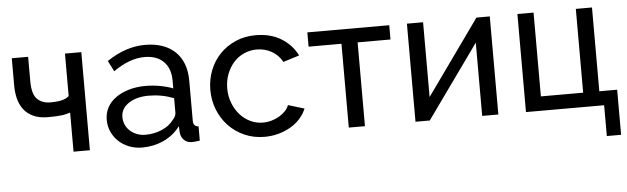

<svg xmlns="http://www.w3.org/2000/svg" viewBox="-46 -692 3327 1018"><g transform="rotate(-5 1617.5 -183.5)"><path d="M410 0H323V-208Q312 -205 301.5 -202Q291 -199 277.5 -197.5Q264 -196 246.5 -195Q229 -194 205 -194Q158 -194 126 -209Q94 -224 75 -249.5Q56 -275 48 -307.5Q40 -340 40 -376V-522H127V-393Q127 -324 153 -297.5Q179 -271 224 -271Q266 -271 289 -278Q312 -285 323 -296V-522H410Z M688 10Q651 10 619 -2.5Q587 -15 563.5 -37Q540 -59 526.5 -88.5Q513 -118 513 -153Q513 -189 529 -218.5Q545 -248 574.5 -269Q604 -290 644.5 -302Q685 -314 733 -314Q771 -314 810 -307Q849 -300 879 -288V-330Q879 -394 843 -430.5Q807 -467 741 -467Q662 -467 575 -406L546 -463Q647 -531 749 -531Q852 -531 909.5 -476Q967 -421 967 -321V-108Q967 -77 995 -76V0Q981 2 972 3Q963 4 953 4Q927 4 911.5 -11.5Q896 -27 893 -49L891 -86Q856 -39 802.5 -14.5Q749 10 688 10ZM711 -56Q758 -56 798.5 -73.5Q839 -91 860 -120Q879 -139 879 -159V-236Q815 -261 746 -261Q680 -261 638.5 -233Q597 -205 597 -160Q597 -138 605.5 -119Q614 -100 629.5 -86Q645 -72 666 -64Q687 -56 711 -56Z M1074 -262Q1074 -317 1093 -366Q1112 -415 1147 -451.5Q1182 -488 1230.5 -509.5Q1279 -531 1339 -531Q1417 -531 1473.5 -496.5Q1530 -462 1559 -404L1473 -377Q1453 -414 1417 -434.5Q1381 -455 1337 -455Q1301 -455 1269 -440.5Q1237 -426 1214 -400Q1191 -374 1177.5 -339Q1164 -304 1164 -262Q1164 -221 1178 -185Q1192 -149 1215.5 -122.5Q1239 -96 1270.5 -81Q1302 -66 1338 -66Q1361 -66 1383.5 -72.5Q1406 -79 1424.5 -90Q1443 -101 1457 -115.5Q1471 -130 1477 -147L1563 -121Q1551 -92 1529.5 -68Q1508 -44 1479 -27Q1450 -10 1414.5 0Q1379 10 1340 10Q1281 10 1232 -12Q1183 -34 1148 -71Q1113 -108 1093.5 -157.5Q1074 -207 1074 -262Z M1874 0H1788V-446H1613V-522H2049V-446H1874Z M2229 -124 2513 -522H2584V0H2498V-390L2219 0H2143V-522H2229Z M2731 -522H2817V-76H3042V-522H3128V-76H3223V164H3147V0H2731Z"/></g></svg>

Font: PTCRaleway Medium
Style: Regular
Weight: 500
Designer: Matt McInerney, Pablo Impallari, Rodrigo Fuenzalida
Foundry: Matt McInerney, Pablo Impallari, Rodrigo Fuenzalida
Version: Version 3.000g; ttfautohint (v1.5) -l 8 -r 28 -G 28 -x 14 -D